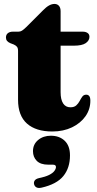

<svg xmlns="http://www.w3.org/2000/svg" viewBox="-20 -638 480 952"><path d="M48 -417.5 31 -424Q20.5 -428.5 15 -435.2Q9.5 -442 9.5 -452Q9.5 -466 19 -473.5Q28.5 -481 44 -481H71.5Q81 -481 89 -486Q97 -491 110 -503.5L193 -586.5Q209 -603 223 -610.8Q237 -618.5 250 -618.5Q264 -618.5 272.2 -609.2Q280.5 -600 280.5 -582V-181Q280.5 -144.5 293 -125.2Q305.5 -106 329 -106Q348 -106 358.2 -115.5Q368.5 -125 374.8 -137Q381 -149 387.8 -158.5Q394.5 -168 406.5 -168.5Q416.5 -169 422.2 -162Q428 -155 428 -138.5Q428 -96 403.8 -61.5Q379.5 -27 336.8 -6.5Q294 14 239.5 14Q158 14 113.8 -25.2Q69.5 -64.5 69.5 -143.5V-385.5Q69.5 -399.5 64.2 -406Q59 -412.5 48 -417.5ZM208 -411.5V-481H390Q405 -481 414.2 -474.5Q423.5 -468 423.5 -455.5Q423.5 -437 405.2 -424.2Q387 -411.5 345.5 -411.5ZM219.5 178.5Q181 178.5 162.2 159.5Q143.5 140.5 143.5 111.5Q143.5 77.5 169 56.2Q194.5 35 232 35Q274.5 35 300.8 60Q327 85 327 132.5Q327 194.5 294 235Q261 275.5 186 292.5Q170 296 160.8 291Q151.5 286 149 275.5Q146.5 265.5 152 257.2Q157.5 249 172 245.5Q204 239 222.8 229.8Q241.5 220.5 249.5 209.8Q257.5 199 257.5 190Q257.5 178.5 242 178.5Z"/></svg>

Font: Fraunces Black
Style: Regular
Weight: 900
Version: Version 1.000;[b76b70a41]